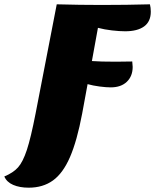

<svg xmlns="http://www.w3.org/2000/svg" viewBox="-140 -680 719 890"><path d="M25 -154 123 -660Q230 -657 331 -657Q448 -657 555 -660Q559 -644 559 -626Q559 -580 528 -557.5Q497 -535 440 -535Q414 -535 379 -539Q344 -543 314 -551L286 -397Q325 -394 397 -394Q449 -394 473 -395Q475 -377 475 -370Q475 -327 448 -301Q421 -275 373 -275Q352 -275 321.5 -279Q291 -283 266 -290L241 -154Q217 -27 184.5 48Q152 123 105.5 156.5Q59 190 -7 190Q-49 190 -79 177Q-109 164 -120 138Q-79 121 -56.5 96Q-34 71 -15.5 15Q3 -41 25 -154Z"/></svg>

Font: Sansita ExtraBold Italic
Style: Regular
Weight: 800
Italic angle: -11°
Designer: Pablo Cosgaya
Foundry: Omnibus-Type
Version: Version 1.006